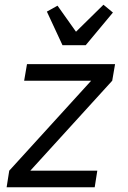

<svg xmlns="http://www.w3.org/2000/svg" viewBox="-20 -791 540 811"><path d="M8 0 19 -70 365 -450H82L94 -520H466L454 -450L108 -70H391L380 0ZM244 -600 178 -742 223 -767 301 -657 417 -771 457 -738 342 -600Z"/></svg>

Font: Iosevka Term Oblique
Style: Regular
Weight: 400
Italic angle: -9°
Monospace: yes
Designer: Belleve Invis
Foundry: Belleve Invis
Version: Version 31.4.0